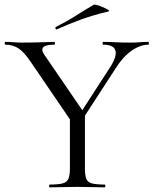

<svg xmlns="http://www.w3.org/2000/svg" viewBox="-24 -805 659 825"><path d="M301.2 -287.6 450.6 -518.2Q479.6 -564.6 471.7 -588.8Q463.8 -613 419.2 -613Q417 -613 417 -619Q417 -625 419.2 -625Q446.4 -625 471.2 -623.5Q496 -622 535.8 -622Q560.8 -622 576.3 -623.5Q591.8 -625 613.8 -625Q615.8 -625 615.8 -619Q615.8 -613 613.8 -613Q589.8 -613 565 -601.1Q540.2 -589.2 517.4 -567.2Q494.6 -545.2 474.6 -514L318.2 -273ZM290.4 -271.6 110.4 -535.6Q81.6 -579.2 56.9 -596.1Q32.2 -613 -0.6 -613Q-3.6 -613 -3.6 -619Q-3.6 -625 -0.6 -625Q16 -625 34.8 -623.5Q53.6 -622 70.2 -622Q97.4 -622 122.6 -622.5Q147.8 -623 170.3 -624Q192.8 -625 210 -625Q212 -625 212 -619Q212 -613 210 -613Q171.4 -613 161.5 -601.8Q151.6 -590.6 168 -567.6L339.2 -317.4ZM276.4 -310 341 -319V-81Q341 -52 346.8 -37Q352.6 -22 370.8 -17Q389 -12 425.6 -12Q428.6 -12 428.6 -6Q428.6 0 425.6 0Q402 0 372.5 -1Q343 -2 308.2 -2Q274.6 -2 244 -1Q213.4 0 189.8 0Q187 0 187 -6Q187 -12 189.8 -12Q226.4 -12 245.1 -17Q263.8 -22 270.1 -37Q276.4 -52 276.4 -81ZM220.6 -679Q216.6 -677 214.6 -682.5Q212.6 -688 215.6 -689Q262.8 -712.6 301.2 -737.2Q339.6 -761.8 378.4 -784.2Q381.6 -786.6 394.3 -782.9Q407 -779.2 420.5 -773.2Q434 -767.2 441.3 -762.2Q448.6 -757.2 442.6 -756Q375.6 -740 323.6 -721Q271.6 -702 220.6 -679Z"/></svg>

Font: Cormorant Infant Light
Style: Regular
Weight: 300
Designer: Christian Thalmann (Catharsis Fonts)
Foundry: Catharsis Fonts
Version: Version 4.001